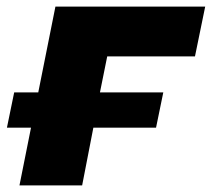

<svg xmlns="http://www.w3.org/2000/svg" viewBox="-20 -562 642 582"><path d="M1 -175 23 -282H96L148 -542H602L571 -391H305L283 -282H475L453 -175H263L229 0H39L74 -175Z"/></svg>

Font: Montserrat ExtraBold
Style: Italic
Weight: 800
Italic angle: -11.3°
Designer: Julieta Ulanovsky
Foundry: Julieta Ulanovsky
Version: Version 9.000; ttfautohint (v1.8.4.7-5d5b)